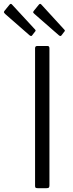

<svg xmlns="http://www.w3.org/2000/svg" viewBox="-79 -982 382 1002"><path d="M169 -742Q179 -742 179 -730V-15Q179 -6 176 -3Q173 0 164 0H118Q109 0 106.5 -2.5Q104 -5 104 -12V-730Q104 -742 115 -742ZM-29 -958Q-23 -965 -17 -959L104 -828Q110 -822 103 -816L90 -799Q87 -794 83.5 -794Q80 -794 75 -798L-52 -909Q-58 -915 -58.5 -918Q-59 -921 -55 -926ZM124 -958Q130 -965 136 -959L256 -828Q263 -822 256 -816L243 -799Q240 -794 236.5 -794Q233 -794 228 -798L101 -909Q94 -915 94 -918Q94 -921 98 -926Z"/></svg>

Font: Libre Franklin Thin Light
Style: Regular
Weight: 300
Version: Version 3.000